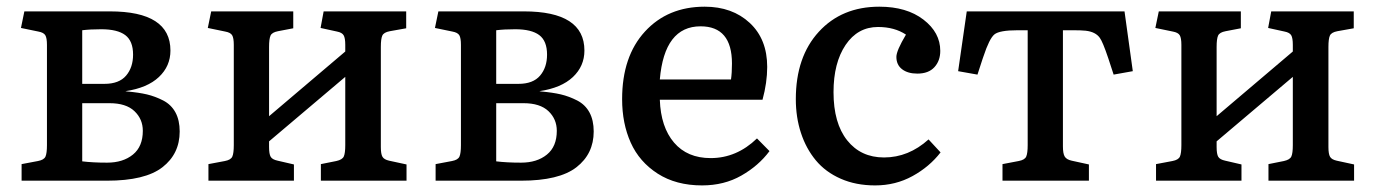

<svg xmlns="http://www.w3.org/2000/svg" viewBox="-20 -543 4132 577"><path d="M44.9 0V-49.8L94.2 -59.1Q112.3 -62.5 116.7 -72.5Q121.1 -82.5 121.1 -106.9V-408.2Q121.1 -428.7 116.2 -437Q111.3 -445.3 95.2 -448.2L43 -459L53.2 -508.8H310.1Q492.2 -508.8 492.2 -391.1Q492.2 -344.2 457.5 -311.5Q422.9 -278.8 356.9 -269L361.8 -268.1Q396.5 -265.1 421.4 -259.3Q446.3 -253.4 470.5 -241Q494.6 -228.5 507.3 -205.1Q520 -181.6 520 -147.9Q520 -80.6 468 -40.3Q416 0 301.8 0ZM227.1 -291H293.9Q337.9 -291 358.9 -315.7Q379.9 -340.3 379.9 -378.9Q379.9 -419.9 356.4 -437.5Q333 -455.1 284.2 -455.1Q251 -455.1 227.1 -452.1ZM301.8 -54.2Q349.6 -54.2 379.4 -78.4Q409.2 -102.5 409.2 -149.9Q409.2 -185.1 384 -209Q358.9 -232.9 309.1 -232.9H227.1V-58.1Q258.8 -54.2 301.8 -54.2Z M606.4 0V-49.8L655.8 -59.1Q673.8 -62.5 678.2 -72.5Q682.6 -82.5 682.6 -106.9V-408.2Q682.6 -428.7 677.7 -437Q672.9 -445.3 656.7 -448.2L604.5 -459L614.7 -508.8H861.3V-458L815.4 -449.2Q797.4 -445.8 793 -436Q788.6 -426.3 788.6 -401.9V-193.8L1017.6 -388.2V-408.2Q1017.6 -428.7 1012.7 -437Q1007.8 -445.3 992.7 -448.2L943.4 -459L952.6 -508.8H1200.7V-458L1151.4 -449.2Q1133.3 -445.8 1128.9 -436Q1124.5 -426.3 1124.5 -401.9V-101.1Q1124.5 -80.1 1129.4 -71.8Q1134.3 -63.5 1149.4 -60.1L1201.7 -48.8V0H944.3V-49.8L990.7 -59.1Q1008.8 -63 1013.2 -72.8Q1017.6 -82.5 1017.6 -106.9V-312L788.6 -118.2V-101.1Q788.6 -80.1 793.5 -71.8Q798.3 -63.5 814.5 -60.1L863.3 -48.8V0Z M1289.1 0V-49.8L1338.4 -59.1Q1356.4 -62.5 1360.8 -72.5Q1365.2 -82.5 1365.2 -106.9V-408.2Q1365.2 -428.7 1360.4 -437Q1355.5 -445.3 1339.4 -448.2L1287.1 -459L1297.4 -508.8H1554.2Q1736.3 -508.8 1736.3 -391.1Q1736.3 -344.2 1701.7 -311.5Q1667 -278.8 1601.1 -269L1606 -268.1Q1640.6 -265.1 1665.5 -259.3Q1690.4 -253.4 1714.6 -241Q1738.8 -228.5 1751.5 -205.1Q1764.2 -181.6 1764.2 -147.9Q1764.2 -80.6 1712.2 -40.3Q1660.2 0 1545.9 0ZM1471.2 -291H1538.1Q1582 -291 1603 -315.7Q1624 -340.3 1624 -378.9Q1624 -419.9 1600.6 -437.5Q1577.1 -455.1 1528.3 -455.1Q1495.1 -455.1 1471.2 -452.1ZM1545.9 -54.2Q1593.8 -54.2 1623.5 -78.4Q1653.3 -102.5 1653.3 -149.9Q1653.3 -185.1 1628.2 -209Q1603 -232.9 1553.2 -232.9H1471.2V-58.1Q1502.9 -54.2 1545.9 -54.2Z M2089.8 14.2Q2011.7 14.2 1956.5 -21.2Q1901.4 -56.6 1875.5 -114.3Q1849.6 -171.9 1849.6 -245.1Q1849.6 -373.5 1918.2 -448.2Q1986.8 -522.9 2097.7 -522.9Q2180.7 -522.9 2233.2 -474.1Q2285.6 -425.3 2285.6 -341.8Q2285.6 -294.9 2271.5 -243.2H1962.9Q1965.8 -161.1 2005.6 -114.5Q2045.4 -67.9 2115.7 -67.9Q2193.8 -67.9 2254.9 -127L2292.5 -88.9Q2259.8 -44.9 2208 -15.4Q2156.2 14.2 2089.8 14.2ZM1962.9 -304.2H2176.8Q2179.7 -324.2 2179.7 -352.1Q2179.7 -463.9 2085.4 -463.9Q1976.6 -463.9 1962.9 -304.2Z M2609.9 14.2Q2552.2 14.2 2506.6 -5.9Q2460.9 -25.9 2431.6 -61.3Q2402.3 -96.7 2387 -143.6Q2371.6 -190.4 2371.6 -245.1Q2371.6 -372.1 2440.7 -447.5Q2509.8 -522.9 2622.6 -522.9Q2704.6 -522.9 2755.1 -484.1Q2805.7 -445.3 2805.7 -390.1Q2805.7 -360.4 2788.1 -341.1Q2770.5 -321.8 2736.8 -321.8Q2708 -321.8 2690.9 -335Q2673.8 -348.1 2673.8 -372.1Q2673.8 -390.6 2702.6 -439Q2668 -461.9 2618.7 -461.9Q2557.6 -461.9 2521.2 -408Q2484.9 -354 2484.9 -266.1Q2484.9 -172.9 2525.9 -121.3Q2566.9 -69.8 2636.7 -69.8Q2710.4 -69.8 2770.5 -124L2806.6 -85Q2773.4 -42 2722.4 -13.9Q2671.4 14.2 2609.9 14.2Z M2992.7 0V-49.8L3041.5 -59.1Q3059.6 -62.5 3064 -72.5Q3068.4 -82.5 3068.4 -106.9V-452.1H3038.6Q2983.4 -452.1 2968.3 -439.5Q2953.1 -426.8 2935.5 -373.5Q2933.6 -368.2 2932.6 -365.2L2917.5 -318.8L2859.4 -329.1L2885.3 -508.8H3359.4L3384.3 -329.1L3326.7 -318.8L3310.5 -368.2Q3293.9 -417.5 3285.2 -429.2Q3272.5 -447.3 3242.7 -450.7Q3229 -452.1 3205.6 -452.1H3174.3V-103Q3174.3 -81.5 3179.7 -72.5Q3185.1 -63.5 3200.7 -60.1L3252.4 -48.8V0Z M3454.1 0V-49.8L3503.4 -59.1Q3521.5 -62.5 3525.9 -72.5Q3530.3 -82.5 3530.3 -106.9V-408.2Q3530.3 -428.7 3525.4 -437Q3520.5 -445.3 3504.4 -448.2L3452.1 -459L3462.4 -508.8H3709V-458L3663.1 -449.2Q3645 -445.8 3640.6 -436Q3636.2 -426.3 3636.2 -401.9V-193.8L3865.2 -388.2V-408.2Q3865.2 -428.7 3860.4 -437Q3855.5 -445.3 3840.3 -448.2L3791 -459L3800.3 -508.8H4048.3V-458L3999 -449.2Q3981 -445.8 3976.6 -436Q3972.2 -426.3 3972.2 -401.9V-101.1Q3972.2 -80.1 3977.1 -71.8Q3981.9 -63.5 3997.1 -60.1L4049.3 -48.8V0H3792V-49.8L3838.4 -59.1Q3856.4 -63 3860.8 -72.8Q3865.2 -82.5 3865.2 -106.9V-312L3636.2 -118.2V-101.1Q3636.2 -80.1 3641.1 -71.8Q3646 -63.5 3662.1 -60.1L3710.9 -48.8V0Z"/></svg>

Font: Literata Book Medium
Style: Regular
Weight: 500
Designer: Latin by Veronika Burian and Jose Scaglione. Greek by Irene Vlachou. Cyrillic by Vera Evstafieva
Foundry: TypeTogether
Version: Version 2.003;PS 002.003;hotconv 1.0.88;makeotf.lib2.5.64775